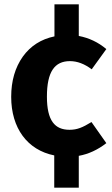

<svg xmlns="http://www.w3.org/2000/svg" viewBox="-20 -711 519 892"><path d="M405 -144C364 -119 339 -108 303 -108C235 -108 198 -150 198 -262C198 -378 234 -427 305 -427C339 -427 373 -414 406 -389L474 -483C436 -515 393 -535 346 -544V-691H233V-542C171 -529 122 -498 86 -448C50 -397 32 -335 32 -261C32 -116 107 -14 232 11V161H346V13C391 5 434 -15 474 -46Z"/></svg>

Font: Fira Sans
Style: Bold
Weight: 700
Designer: Carrois Corporate & Edenspiekermann AG
Foundry: Carrois Corporate GbR & Edenspiekermann AG
Version: Version 4.203